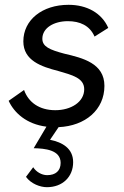

<svg xmlns="http://www.w3.org/2000/svg" viewBox="-20 -521 515 798"><path d="M175 257C240 257 284 214 284 153C284 95 238 70 188 60L223.5 7.5C335 2.5 414 -65 414 -164C414 -258 324 -280 247 -298C187 -314 156 -327 156 -360C156 -405 204 -433 262 -433C312 -433 353 -415 373 -369L430 -405C403 -467 341 -501 265 -501C155 -501 77 -438 77 -349C77 -269 152 -244 222 -226C280 -209 330 -197 330 -150C330 -97 275 -63 210 -63C143 -63 98 -96 80 -147L16 -102C39 -52 90 -5 173 5.5L120 95C167 96 232 102 232 156C232 189 211 207 176 207C153 207 130 193 118 174L88 214C109 243 147 257 175 257Z"/></svg>

Font: HK Grotesk
Style: Italic
Weight: 400
Italic angle: -16°
Designer: Alfredo Marco Pradil
Foundry: Hanken Design Co.
Version: Version 3.001;FEAKit 1.0